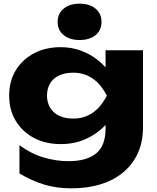

<svg xmlns="http://www.w3.org/2000/svg" viewBox="-20 -845 853 1046"><path d="M555 -144V-241L562 -265V-405L555 -426V-571H759V-152Q759 -47 710 28Q661 103 573.5 142Q486 181 367 181Q288 181 220.5 160.5Q153 140 86 100V-54Q148 -8 216.5 12.5Q285 33 354 33Q452 33 503.5 -9Q555 -51 555 -144ZM310 -60Q229 -60 166 -93Q103 -126 66.5 -185.5Q30 -245 30 -324Q30 -404 66.5 -463Q103 -522 166 -555Q229 -588 310 -588Q370 -588 420 -569.5Q470 -551 509 -520.5Q548 -490 574.5 -454.5Q601 -419 615 -384Q629 -349 629 -322Q629 -285 607.5 -240Q586 -195 545 -154Q504 -113 444.5 -86.5Q385 -60 310 -60ZM379 -199Q438 -199 484 -230Q530 -261 562 -324Q529 -388 483 -418.5Q437 -449 379 -449Q335 -449 302.5 -434Q270 -419 253 -390.5Q236 -362 236 -324Q236 -287 253 -258.5Q270 -230 302 -214.5Q334 -199 379 -199ZM413 -627Q360 -627 327 -653.5Q294 -680 294 -726Q294 -771 327 -798Q360 -825 413 -825Q468 -825 500.5 -798Q533 -771 533 -726Q533 -680 500.5 -653.5Q468 -627 413 -627Z"/></svg>

Font: Unbounded
Style: Bold
Weight: 700
Designer: Luke Prowse, Jean-Baptiste Morizot, Fátima Lázaro, Florian Runge
Foundry: NaN
Version: Version 1.700